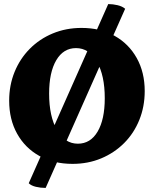

<svg xmlns="http://www.w3.org/2000/svg" viewBox="-20 -792 755 942"><path d="M336 12Q243 12 173 -27Q103 -66 64 -136Q25 -206 25 -298Q25 -374 51.5 -439Q78 -504 126 -552.5Q174 -601 239 -628Q304 -655 380 -655Q473 -655 542.5 -616Q612 -577 651 -507Q690 -437 690 -345Q690 -269 663.5 -203.5Q637 -138 589 -90Q541 -42 476.5 -15Q412 12 336 12ZM362 -87Q424 -87 459 -146.5Q494 -206 494 -310Q494 -422 455.5 -489Q417 -556 353 -556Q291 -556 256 -496.5Q221 -437 221 -333Q221 -221 259.5 -154Q298 -87 362 -87ZM204 130Q179 130 156 124.5Q133 119 121 107L511 -772Q534 -772 557 -766.5Q580 -761 594 -749Z"/></svg>

Font: Petrona Black
Style: Regular
Weight: 900
Designer: Ringo R. Seeber
Foundry: Ringo R. Seeber
Version: Version 2.001; ttfautohint (v1.8.3)